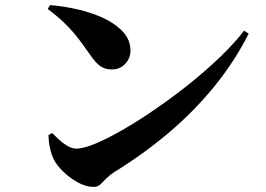

<svg xmlns="http://www.w3.org/2000/svg" viewBox="-20 -729 1040 752"><path d="M347 3Q316 3 284 -15Q252 -33 227.5 -57Q203 -81 192 -102Q182 -121 176 -148.5Q170 -176 170 -200L184 -208Q194 -198 209.5 -183.5Q225 -169 243 -158Q261 -147 279 -147Q308 -147 357.5 -168Q407 -189 468.5 -225Q530 -261 597 -307.5Q664 -354 728.5 -406Q793 -458 847 -510.5Q901 -563 936 -609L954 -597Q898 -487 819.5 -390.5Q741 -294 642 -210Q543 -126 426 -54Q409 -43 396.5 -30Q384 -17 373.5 -7Q363 3 347 3ZM418 -457Q390 -457 371.5 -471Q353 -485 334 -513Q316 -538 301 -559Q286 -580 269 -600Q252 -620 228 -643Q204 -666 167 -694L176 -709Q229 -705 285 -692Q341 -679 387.5 -657Q434 -635 462.5 -603.5Q491 -572 491 -531Q491 -501 470.5 -479Q450 -457 418 -457Z"/></svg>

Font: Noto Serif HK ExtraLight ExtraBold
Style: Regular
Weight: 800
Version: Version 2.003-H1;hotconv 1.1.1;makeotfexe 2.6.0